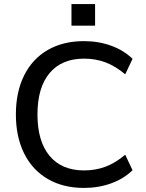

<svg xmlns="http://www.w3.org/2000/svg" viewBox="-20 -915 717 943"><path d="M58 -353Q58 -463 98.5 -544.5Q139 -626 214.5 -669.5Q290 -713 392 -713Q464 -713 526 -690.5Q588 -668 631 -626L595 -550Q546 -591 497.5 -609Q449 -627 393 -627Q283 -627 223.5 -556Q164 -485 164 -353Q164 -221 223.5 -149.5Q283 -78 393 -78Q449 -78 497.5 -96Q546 -114 595 -155L631 -79Q588 -37 526 -14.5Q464 8 392 8Q290 8 214.5 -36Q139 -80 98.5 -161.5Q58 -243 58 -353ZM331 -895H447V-789H331Z"/></svg>

Font: wassup Sans
Style: Medium
Weight: 600
Version: Version 2.001